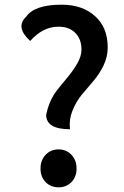

<svg xmlns="http://www.w3.org/2000/svg" viewBox="-20 -787 531 820"><path d="M279 -235Q178 -235 177 -296L184 -324Q197 -366 220 -397Q244 -428 268 -456Q292 -485 310 -516Q328 -547 328 -576Q328 -619 302 -646Q276 -673 230 -673Q163 -673 109 -612Q44 -671 92 -716Q128 -767 243 -767Q332 -767 386 -718Q440 -670 440 -584Q440 -544 422 -507Q404 -470 378 -440Q353 -411 328 -381Q304 -351 289 -313Q274 -276 279 -235ZM175 -9Q153 -32 153 -67Q153 -103 175 -126Q197 -149 230 -149Q263 -149 285 -126Q307 -103 307 -67Q307 -32 285 -9Q263 13 230 13Q197 13 175 -9Z"/></svg>

Font: Swei Half Moon CJK SC
Style: Medium
Weight: 500
Version: Version 2.071